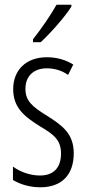

<svg xmlns="http://www.w3.org/2000/svg" viewBox="-20 -785 366 815"><path d="M283 -757V-765H220C192 -716 161 -671 120 -618V-606H153C193 -643 254 -711 283 -757ZM293 -134C293 -218 245 -252 179 -294C116 -333 88 -357 88 -408C88 -463 124 -495 179 -495C212 -495 244 -485 269 -467L291 -511C259 -531 221 -542 179 -542C88 -542 36 -485 36 -407C36 -327 84 -290 151 -248C211 -213 239 -189 239 -133C239 -74 208 -40 150 -40C107 -40 64 -56 35 -78V-21C61 -5 102 10 151 10C243 10 293 -44 293 -134Z"/></svg>

Font: Noto Sans Lao ExtraCondensed Light
Style: Regular
Weight: 300
Width: 2
Designer: Monotype Design Team
Foundry: Monotype Imaging Inc.
Version: Version 2.003